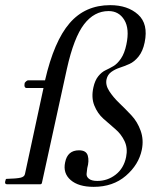

<svg xmlns="http://www.w3.org/2000/svg" viewBox="-56 -716 610 746"><path d="M506 -551Q499 -517 482.5 -496.5Q466 -476 447 -467.5Q428 -459 409.5 -453Q391 -447 376.5 -436.5Q362 -426 358 -408Q353 -386 368.5 -362Q384 -338 407.5 -315.5Q431 -293 454.5 -268Q478 -243 490.5 -208Q503 -173 495 -134Q483 -76 433 -33Q383 10 308 10Q249 10 218.5 -16.5Q188 -43 197 -85Q206 -132 251 -132Q279 -132 285 -111.5Q291 -91 283 -63Q282 -53 280.5 -41.5Q279 -30 289.5 -21.5Q300 -13 322 -13Q362 -13 393.5 -37.5Q425 -62 434 -106Q441 -140 428 -167.5Q415 -195 392 -214.5Q369 -234 346 -254.5Q323 -275 310.5 -306Q298 -337 307 -377Q313 -404 326 -420Q339 -436 354 -443Q369 -450 384.5 -459Q400 -468 414 -488.5Q428 -509 435 -543Q448 -604 427 -638.5Q406 -673 366 -673Q310 -673 270.5 -621.5Q231 -570 204 -449L107 -6Q106 0 100 0H-28Q-38 0 -36 -10L-35 -14Q-34 -21 -31 -21Q8 -22 23.5 -25.5Q39 -29 41 -40L113 -374H48Q36 -374 40 -394Q47 -403 53 -404H119Q154 -556 214.5 -626Q275 -696 372 -696Q440 -696 480.5 -659.5Q521 -623 506 -551Z"/></svg>

Font: HK Venetian
Style: Italic
Weight: 400
Italic angle: -12°
Version: Version 1.000;PS 001.000;hotconv 1.0.88;makeotf.lib2.5.64775